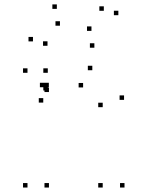

<svg xmlns="http://www.w3.org/2000/svg" viewBox="-20 -829 660 859"><path d="M193.8 -424.2V-444.2H173.8V-424.2ZM193.8 -503.3V-523.3H173.8V-503.3ZM103 -503.3V-523.3H83V-503.3ZM103 10V-10H83V10ZM199 10V-10H179V10ZM199 -417.2V-437.2H179V-417.2ZM535 -382.2V-402.2H515V-382.2ZM393 -514.8V-534.8H373V-514.8ZM198.5 -438.7V-458.7H178.5V-438.7ZM178.5 -438.7V-458.7H158.5V-438.7ZM173.5 -370V-390H153.5V-370ZM351.8 -437.8V-457.8H331.8V-437.8ZM439.5 -349.5V-369.5H419.5V-349.5ZM439.5 10V-10H419.5V10ZM537 10V-10H517V10ZM127.5 -643.8V-663.8H107.5V-643.8ZM192.5 -624.2V-644.2H172.5V-624.2ZM248.2 -714V-734H228.2V-714ZM402.2 -615.5V-635.5H382.2V-615.5ZM509.5 -761V-781H489.5V-761ZM444.5 -780.7V-800.7H424.5V-780.7ZM389.2 -690.8V-710.8H369.2V-690.8ZM234.3 -789.3V-809.3H214.3V-789.3Z"/></svg>

Font: Monaspace Argon Dots Var
Style: Regular
Weight: 400
Designer: Riley Cran and the Lettermatic Team
Version: Version 1.100 (Monaspace Argon Dots)